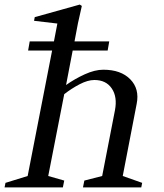

<svg xmlns="http://www.w3.org/2000/svg" viewBox="-85 -820 716 840"><path d="M36 -50 143 -599H38L45 -639H151L166 -717L64 -729L67 -745L264 -800L273 -794L256 -718L241 -639H393L386 -599H233L204 -448Q242 -475 286 -495Q330 -515 367 -515Q444 -515 485 -473Q526 -431 513 -366L452 -50L537 -20L533 0H278L284 -30L362 -50L418 -338Q429 -396 404 -433Q379 -470 328 -470Q299 -470 263.5 -451.5Q228 -433 196 -408L126 -50L196 -30L190 0H-65L-61 -20Z"/></svg>

Font: Wittgenstein-Italic Regular
Style: Italic
Weight: 400
Italic angle: -11°
Designer: Jörg Drees
Foundry: Jörg Drees
Version: Version 1.000; ttfautohint (v1.8.4.7-5d5b)